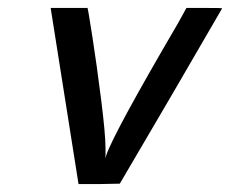

<svg xmlns="http://www.w3.org/2000/svg" viewBox="-20 -464 580 484"><path d="M177 -6 108 -442V-444H201V-442Q202 -441 213 -370.5Q224 -300 235 -212.5Q246 -125 246 -90V-65L248 -73Q267 -129 429 -406L450 -444H495Q540 -444 540 -443Q539 -442 411 -221L282 -1L230 0H178Z"/></svg>

Font: MathJax_SansSerif
Style: Italic
Weight: 400
Version: Version 1.1